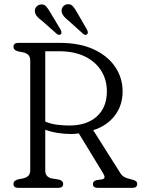

<svg xmlns="http://www.w3.org/2000/svg" viewBox="-20 -907 682 927"><path d="M572 -465.5Q572 -397.5 533.5 -348Q495 -298.5 430 -278.5L560.5 -72Q569 -58.5 580 -52.5Q591 -46.5 606.5 -43Q628 -38 635.2 -33.2Q642.5 -28.5 642.5 -19Q642.5 0 619 0H452Q428.5 0 428.5 -19Q428.5 -32.5 447 -37.5L472.5 -41Q493 -44.5 479 -68.5L360.5 -263Q352 -261.5 342.8 -260.8Q333.5 -260 323 -260Q293 -260 260 -265Q227 -270 198.5 -280.5V-84Q198.5 -52 230 -45.5L264.5 -40Q285 -34.5 285 -19Q285 0 261 0H68.5Q45 0 45 -19Q45 -34.5 65.5 -40.5L92.5 -46Q126 -53.5 126 -84V-616Q126 -646.5 92.5 -654L65.5 -659.5Q45 -665.5 45 -681Q45 -700 68.5 -700H268.5Q364.5 -700 432.2 -668.8Q500 -637.5 536 -584.2Q572 -531 572 -465.5ZM198.5 -659.5V-320Q228.5 -307.5 260.5 -304.2Q292.5 -301 314 -301Q399.5 -301 447.8 -345Q496 -389 496 -466Q496 -521.5 468.8 -565.2Q441.5 -609 390 -634.2Q338.5 -659.5 266 -659.5ZM354 -843.5 400 -764Q403 -757.5 404 -751.8Q405 -746 401 -742Q392.5 -734 381 -744L311 -807Q298 -817 289.5 -826.8Q281 -836.5 278 -848Q275.5 -862.5 282.5 -873Q289.5 -883.5 302.5 -886Q320.5 -889.5 331.5 -877.2Q342.5 -865 354 -843.5ZM225 -843.5 272.5 -764Q275.5 -758 276.5 -752.2Q277.5 -746.5 274 -742Q265.5 -734.5 253.5 -744L183.5 -806Q170.5 -815.5 161.5 -824.8Q152.5 -834 149.5 -846Q146 -860 153 -870.8Q160 -881.5 172.5 -884.5Q190.5 -889 201.8 -877Q213 -865 225 -843.5Z"/></svg>

Font: Fraunces 72pt SuperSoft Light
Style: Regular
Weight: 300
Version: Version 1.000;[0bf87f6ff]